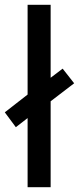

<svg xmlns="http://www.w3.org/2000/svg" viewBox="-41 -780 329 800"><path d="M74 0H170V-358L268 -433L220 -494L170 -456V-760H74V-386L-21 -312L25 -250L74 -288Z"/></svg>

Font: Noto Sans Arabic UI XCn Md
Style: Regular
Weight: 500
Width: 2
Designer: Monotype Design Team, Nadine Chahine and Nizar Qandah
Foundry: Monotype Imaging Inc.
Version: Version 2.010